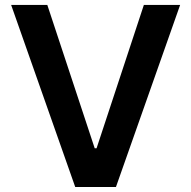

<svg xmlns="http://www.w3.org/2000/svg" viewBox="-20 -747 764 767"><path d="M443.2 0H280.5L24.5 -727.3H169L358.3 -154.8H365.8L554.7 -727.3H699.6Z"/></svg>

Font: Linik Sans SemiBold
Style: Regular
Weight: 600
Designer: Rasmus Andersson (font), Cristiano Sobral (main changes)
Foundry: rsms
Version: Version 3.018;June 1, 2022;FontCreator 14.0.0.2814 64-bit; t